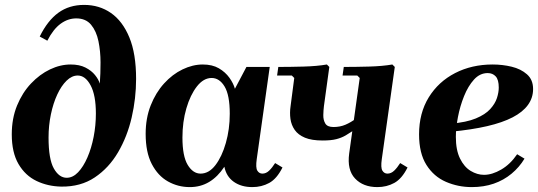

<svg xmlns="http://www.w3.org/2000/svg" viewBox="-20 -753 2196 783"><path d="M230 8Q175 7 129 -15Q83 -37 55.5 -84Q28 -131 28 -205Q28 -270 49.5 -322.5Q71 -375 106.5 -412.5Q142 -450 184 -470Q226 -490 268 -490Q304 -490 328.5 -477.5Q353 -465 367.5 -447Q382 -429 387 -412Q390 -452 390 -498Q390 -544 381.5 -585Q373 -626 351.5 -652Q330 -678 291 -678Q257 -678 227 -656Q197 -634 173 -587L142 -604Q174 -669 218 -701Q262 -733 323 -733Q385 -733 432.5 -700Q480 -667 507.5 -600.5Q535 -534 535 -431Q535 -352 517 -274Q499 -196 461.5 -132Q424 -68 366.5 -29.5Q309 9 230 8ZM252 -28Q277 -28 298.5 -50.5Q320 -73 336.5 -111Q353 -149 362 -195.5Q371 -242 371 -290Q371 -365 349.5 -405Q328 -445 297 -445Q273 -445 251.5 -424Q230 -403 213.5 -367.5Q197 -332 187.5 -286.5Q178 -241 178 -192Q178 -104 199.5 -66Q221 -28 252 -28Z M574 -207Q574 -271 594.5 -323Q615 -375 649 -412.5Q683 -450 724.5 -470Q766 -490 807 -490Q846 -490 872.5 -474.5Q899 -459 915.5 -436Q932 -413 938 -391L985 -480H1080L1027 -104Q1022 -69 1029.5 -57Q1037 -45 1050 -45Q1065 -45 1077.5 -57Q1090 -69 1102 -88L1132 -70Q1109 -24 1078 -7Q1047 10 1009 10Q964 10 933.5 -11.5Q903 -33 895 -73Q868 -32 833 -11Q798 10 754 10Q706 10 665 -13Q624 -36 599 -84Q574 -132 574 -207ZM724 -192Q724 -116 745.5 -80.5Q767 -45 798 -45Q832 -45 858.5 -79.5Q885 -114 901 -170Q917 -226 917 -289Q917 -365 896 -400Q875 -435 843 -435Q810 -435 783 -400.5Q756 -366 740 -311Q724 -256 724 -192Z M1519 10Q1461 10 1428 -25Q1395 -60 1404 -127L1447 -435L1437 -445H1377L1382 -480Q1429 -480 1484.5 -481.5Q1540 -483 1580 -490L1590 -480L1537 -104Q1532 -69 1539.5 -57Q1547 -45 1560 -45Q1575 -45 1587.5 -57Q1600 -69 1612 -88L1642 -70Q1619 -24 1588 -7Q1557 10 1519 10ZM1296 -180Q1251 -180 1223.5 -191.5Q1196 -203 1182 -223Q1168 -243 1164.5 -268Q1161 -293 1165 -320L1180 -435L1170 -445H1110L1115 -480Q1162 -480 1217.5 -481.5Q1273 -483 1313 -490L1323 -480L1301 -320Q1299 -304 1298.5 -284Q1298 -264 1306.5 -249.5Q1315 -235 1340 -235Q1367 -235 1389 -244.5Q1411 -254 1431 -269L1425 -223Q1407 -211 1390 -201Q1373 -191 1351.5 -185.5Q1330 -180 1296 -180Z M1904 10Q1848 10 1798.5 -11.5Q1749 -33 1719 -80.5Q1689 -128 1689 -205Q1689 -292 1728.5 -356Q1768 -420 1836 -455Q1904 -490 1989 -490Q2029 -490 2066.5 -481Q2104 -472 2129 -450Q2154 -428 2154 -390Q2154 -354 2133 -325Q2112 -296 2070.5 -274.5Q2029 -253 1966.5 -238.5Q1904 -224 1820 -216V-249Q1882 -254 1920.5 -270Q1959 -286 1979 -308Q1999 -330 2006.5 -353Q2014 -376 2014 -396Q2014 -428 2001.5 -441.5Q1989 -455 1969 -455Q1937 -455 1913 -428.5Q1889 -402 1872.5 -361Q1856 -320 1847.5 -275.5Q1839 -231 1839 -195Q1839 -141 1856 -106.5Q1873 -72 1899.5 -56Q1926 -40 1954 -40Q1987 -40 2024 -61.5Q2061 -83 2089 -124L2119 -106Q2098 -71 2066 -44.5Q2034 -18 1993.5 -4Q1953 10 1904 10Z"/></svg>

Font: Brygada 1918
Style: Italic
Weight: 400
Italic angle: -8°
Designer: Mateusz Machalski | Borys Kosmynka | Przemek Hoffer
Foundry: NIEPODLEGLA 2018
Version: Version 3.006